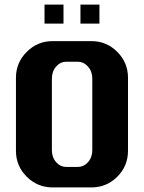

<svg xmlns="http://www.w3.org/2000/svg" viewBox="-20 -820 630 840"><path d="M540 -160.2Q540 -93.8 493.2 -46.9Q446.3 0 379.9 0H210Q144 0 96.9 -46.9Q49.8 -93.8 49.8 -160.2V-480Q49.8 -545.9 96.9 -593Q144 -640.1 210 -640.1H379.9Q446.3 -640.1 493.2 -593Q540 -545.9 540 -480ZM383.8 -163.1V-476.1Q383.8 -507.3 365 -528.6Q346.2 -549.8 319.8 -549.8H270Q243.7 -549.8 225.3 -528.6Q207 -507.3 207 -476.1V-163.1Q207 -131.8 225.3 -110.8Q243.7 -89.8 270 -89.8H319.8Q346.7 -89.8 365.2 -110.8Q383.8 -131.8 383.8 -163.1ZM257.8 -716.8H174.8V-799.8H257.8ZM415 -716.8H332V-799.8H415Z"/></svg>

Font: Laconic
Style: Bold
Weight: 700
Designer: Robby Woodard
Version: Version 1.000